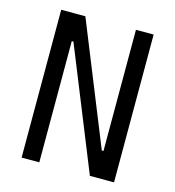

<svg xmlns="http://www.w3.org/2000/svg" viewBox="-104 -782 794 870"><g transform="rotate(15 293.0 -346.5)"><path d="M396.5 0 167 -568.4H159.2V0H76.2V-693.4H189.5L418.9 -125H426.8V-693.4H509.8V0Z"/></g></svg>

Font: Cascadia Code PL SemiLight
Style: Regular
Weight: 350
Monospace: yes
Designer: Aaron Bell
Foundry: Saja Typeworks
Version: Version 2404.023; ttfautohint (v1.8.4)